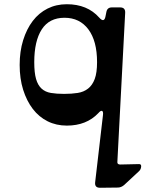

<svg xmlns="http://www.w3.org/2000/svg" viewBox="-20 -580 761 908"><path d="M142 -286Q142 -236 150.5 -206.5Q159 -177 176.5 -161Q194 -145 220.5 -140.5Q247 -136 283 -136Q319 -136 347.5 -140.5Q376 -145 396.5 -161Q417 -177 428 -206.5Q439 -236 439 -286Q439 -386 398 -441Q357 -496 285 -496Q213 -496 177.5 -441Q142 -386 142 -286ZM467 -36Q469 -53 462.5 -55.5Q456 -58 445 -45Q389 14 296 14Q246 14 205 -6.5Q164 -27 135 -65Q106 -103 89.5 -155.5Q73 -208 73 -273Q73 -337 89.5 -390Q106 -443 135 -481Q164 -519 205 -539.5Q246 -560 296 -560Q393 -560 449 -497Q473 -470 479 -503L483 -523Q487 -545 509 -545H548Q573 -545 572 -520L536 167Q535 177 535 187.5Q535 198 549 198L638 196Q649 196 647.5 209Q646 222 637 230L567 295Q553 307 537 307L453 308Q427 308 430 282Z"/></svg>

Font: OpenDyslexic 3
Style: Regular
Weight: 400
Designer: Abelardo Gonzalez
Version: Version 1.000;PS 001.001;hotconv 1.0.56